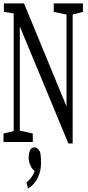

<svg xmlns="http://www.w3.org/2000/svg" viewBox="-31 -824 512 1114"><path d="M-10.7 0V-49.3L62.5 -67.4H76.7L159.2 -49.3V0ZM48.3 0V-776.9H84V-402.3V0ZM280.8 -754.9V-804.2H450.2V-754.9L379.9 -737.3H365.7ZM365.7 8.3 77.6 -686H76.7L52.7 -745.6L-8.3 -754.9V-804.2H108.4L366.7 -178.2L355 -171.9V-402.3V-804.2H390.6V8.3ZM207 120.1Q207 157.7 196.5 186.8Q186 215.8 169.4 236.6Q152.8 257.3 131.8 270L122.6 234.4Q146.5 215.3 159.9 191.4Q173.3 167.5 175.3 144L183.6 178.2Q156.7 162.6 146 137.5Q135.3 112.3 135.3 93.3Q135.3 66.4 143.1 48.6Q150.9 30.8 168.5 30.8Q177.7 30.8 185.5 37.1Q193.4 43.5 201.7 57.6Q205.1 76.2 206.1 90.3Q207 104.5 207 120.1Z"/></svg>

Font: Scarab Serif
Style: Condensed
Weight: 400
Designer: John Roberts
Foundry: Scarab
Version: 1.0